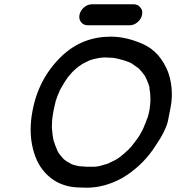

<svg xmlns="http://www.w3.org/2000/svg" viewBox="-20 -869 822 896"><path d="M421 -91 431 -92Q441 -92 482 -105Q523 -123 535 -133Q556 -148 582 -173V-174L592 -184Q616 -214 630 -235L647 -266Q664 -306 666 -314Q666 -316 668 -317Q673 -332 678 -358Q682 -387 682 -402V-408Q682 -434 677 -459L678 -461L673 -476Q667 -494 658 -511H657L658 -512L653 -519Q641 -536 628 -549L620 -555Q592 -576 584 -578H582V-579Q563 -587 526 -596Q512 -598 511 -599L467 -601L445 -599L435 -597Q416 -594 397 -587L395 -586Q382 -580 369 -573L359 -567Q358 -567 357 -565Q342 -557 317 -532L316 -531Q313 -528 310 -524L297 -509L279 -482Q269 -466 260 -449Q245 -415 242 -403L241 -402L230 -353Q225 -328 223 -304L222 -274Q225 -236 229 -218L231 -211Q236 -194 243 -178L250 -161H251V-160L253 -156Q263 -142 274 -130L279 -125Q292 -114 307 -107L312 -104Q327 -97 352 -93H355Q362 -92 370 -92Q378 -92 382 -91ZM384 7 355 6Q284 6 230 -29Q179 -64 153 -119Q123 -186 123 -264Q123 -307 132 -353Q161 -506 270 -609Q365 -698 497 -698Q570 -698 648 -663Q726 -628 764 -534Q782 -484 782 -430Q782 -394 774 -357Q774 -355 764 -306Q754 -257 695 -172.5Q636 -88 548 -37Q467 7 384 7ZM390 -751Q370 -751 359 -765Q350 -776 350 -790Q350 -795 351 -800Q355 -820 372 -834.5Q389 -849 409 -849H604Q624 -849 635 -834Q644 -824 644 -810Q644 -805 643 -800Q639 -780 622 -765.5Q605 -751 585 -751Z"/></svg>

Font: Bad Comic
Style: Italic
Weight: 400
Italic angle: -11°
Designer: GGBotNet
Foundry: GGBotNet
Version: 0.95